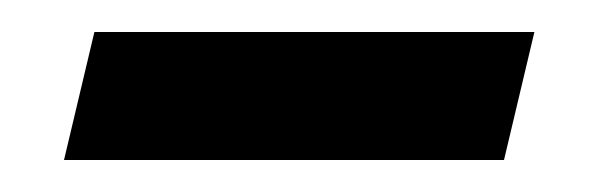

<svg xmlns="http://www.w3.org/2000/svg" viewBox="-20 -545 384 120"><path d="M314 -525 295 -445H20L39 -525Z"/></svg>

Font: Bona Nova
Style: Regular
Weight: 400
Designer: Mateusz Machalski
Foundry: Capitalics
Version: Version 4.001; ttfautohint (v1.8.3)